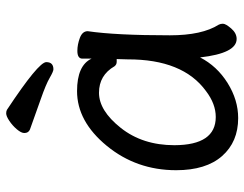

<svg xmlns="http://www.w3.org/2000/svg" viewBox="-104 -655 783 615"><g transform="rotate(-90 287.5 -347.5)"><path d="M220.2 -47.9Q262.2 -47.9 303.2 -79.1Q405.3 -153.3 404.8 -330.1L405.8 -365.2H397Q388.2 -365.2 382.8 -372.1Q354 -421.9 297.9 -421.9Q240.7 -421.9 185.3 -352.1Q129.9 -282.2 129.9 -180.2Q130.4 -47.9 220.2 -47.9ZM216.8 23.9Q140.6 23.9 95.2 -27.6Q49.8 -79.1 49.8 -174.8Q49.8 -301.8 127.9 -397Q206.1 -492.2 303.2 -492.2Q385.3 -492.2 407.2 -445.8V-475.1Q407.2 -491.2 432.1 -491.2Q452.1 -491.2 473.6 -483.2Q495.1 -475.1 495.1 -458Q481.9 -368.2 481.9 -194.8Q481.9 -91.8 516.1 -38.1Q519 -32.2 519 -24.9Q519 -16.1 503.9 1.5Q488.8 19 470.2 19Q424.3 19 411.1 -98.1Q383.3 -43.9 329.1 -10Q274.9 23.9 216.8 23.9ZM373 -567.9Q366.2 -567.9 345.7 -579.8Q325.2 -591.8 277.6 -608.4Q230 -625 180.2 -643.1Q168.9 -647.9 168.9 -661.1Q168.9 -670.9 180.9 -685.1Q192.9 -699.2 208 -709.2Q223.1 -719.2 231.9 -719.2Q238.8 -719.2 243.2 -716.8Q396 -615.7 396 -590.8Q396 -567.9 373 -567.9Z"/></g></svg>

Font: LXGW WenKai Screen R
Style: Regular
Weight: 400
Designer: Fontworks Inc.
Version: Version 1.235;May 31, 2022